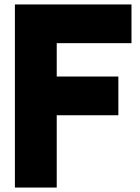

<svg xmlns="http://www.w3.org/2000/svg" viewBox="-20 -843 631 863"><path d="M47 0H235V-325H512V-499H235V-649H571V-823H47Z"/></svg>

Font: Rabbid Highway Sign IV
Style: Blk
Weight: 400
Foundry: Cannot Into Space Fonts
Version: Version 0.277